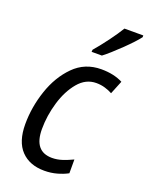

<svg xmlns="http://www.w3.org/2000/svg" viewBox="-146 -844 719 929"><g transform="rotate(20 213.5 -379.5)"><path d="M200 10Q234 10 264.5 1.5Q295 -7 319 -20V-91Q292 -78 266 -69.5Q240 -61 214 -61Q121 -61 121 -176Q121 -245 141.5 -314Q162 -383 200.5 -429Q239 -475 293 -475Q317 -475 338.5 -468.5Q360 -462 376 -453L404 -522Q358 -546 293 -546Q209 -546 152 -488.5Q95 -431 66 -344.5Q37 -258 37 -171Q37 -81 80.5 -35.5Q124 10 200 10ZM219 -609H272Q306 -635 356 -683.5Q406 -732 427 -760V-769H330Q310 -736 280 -695.5Q250 -655 220 -620Z"/></g></svg>

Font: Noto Sans UI SemiCondensed
Style: Italic
Weight: 400
Width: 4
Italic angle: -12°
Designer: Monotype Design Team
Foundry: Monotype Imaging Inc.
Version: Version 1.901